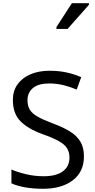

<svg xmlns="http://www.w3.org/2000/svg" viewBox="-20 -1164 589 1194"><path d="M502 -191Q502 -96 433 -43Q364 10 247 10Q187 10 136 1Q85 -8 51 -24V-110Q87 -94 140.5 -81Q194 -68 251 -68Q331 -68 371.5 -99Q412 -130 412 -183Q412 -218 397 -242Q382 -266 345.5 -286.5Q309 -307 244 -330Q153 -363 106.5 -411Q60 -459 60 -542Q60 -599 89 -639.5Q118 -680 169.5 -702Q221 -724 288 -724Q347 -724 396 -713Q445 -702 485 -684L457 -607Q420 -623 376.5 -634Q333 -645 286 -645Q219 -645 185 -616.5Q151 -588 151 -541Q151 -505 166 -481Q181 -457 215 -438Q249 -419 307 -397Q370 -374 413.5 -347.5Q457 -321 479.5 -284Q502 -247 502 -191ZM331 -984V-996L427 -1144H533V-1134L400 -984Z"/></svg>

Font: Noto Sans Tifinagh Air
Style: Regular
Weight: 400
Designer: JamraPatel
Foundry: JamraPatel LLC
Version: Version 2.006; ttfautohint (v1.8.4.7-5d5b)